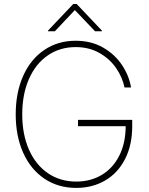

<svg xmlns="http://www.w3.org/2000/svg" viewBox="-20 -918 738 948"><path d="M353.5 -685.5Q275.9 -685.5 216.1 -644.5Q156.2 -603.5 123 -528.1Q89.8 -452.6 89.8 -353.5Q89.8 -254.9 122.8 -179.7Q155.8 -104.5 216.3 -63Q276.9 -21.5 356.4 -21.5Q427.2 -21.5 482.4 -54.4Q537.6 -87.4 568.8 -149.2Q600.1 -210.9 600.6 -294.9H365.2V-326.2H632.8V-294.9Q632.8 -201.7 597.4 -132.6Q562 -63.5 499.3 -26.9Q436.5 9.8 356.4 9.8Q267.1 9.8 199.5 -35.6Q131.8 -81.1 94.7 -163.3Q57.6 -245.6 57.6 -353.5Q57.6 -461.4 94.7 -543.9Q131.8 -626.5 199 -671.6Q266.1 -716.8 353.5 -716.8Q430.7 -716.8 489.5 -682.9Q548.3 -648.9 583 -595.9Q617.7 -543 627 -486.3H594.7Q584.5 -536.6 553 -582.3Q521.5 -627.9 470.5 -656.7Q419.4 -685.5 353.5 -685.5ZM349.6 -868.2 251 -763.7H216.8V-766.6L341.8 -898.4H358.4L483.4 -766.6V-763.7H449.2Z"/></svg>

Font: Pretendard JP Thin
Style: Regular
Weight: 100
Designer: Base glyphs from Inter by Rasmus Andersson; Hangeul glyphs from Noto Sans CJK(Source Han Sans) by Jang Soo-young and Kan
Foundry: Kil Hyung-jin
Version: Version 1.309